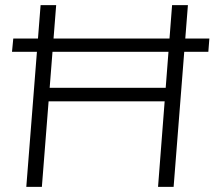

<svg xmlns="http://www.w3.org/2000/svg" viewBox="-20 -732 840 752"><path d="M27 -529 32 -581H800L796 -529ZM599 0 654 -712H716L660 0ZM83 0 139 -712H200L144 0ZM145 -335 149 -388H645L640 -335Z"/></svg>

Font: Muli Light
Style: Italic
Weight: 300
Italic angle: -4.541°
Designer: Vernon Adams
Foundry: Vernon Adams
Version: Version 2.100; ttfautohint (v1.8.1.43-b0c9)